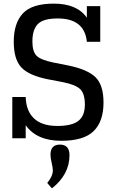

<svg xmlns="http://www.w3.org/2000/svg" viewBox="-20 -764 639 1061"><path d="M122 0V-72Q183 14 319 14Q443 14 497.5 -39.5Q552 -93 552 -197Q552 -293 508.5 -336.5Q465 -380 358 -402L277 -418Q204 -433 181.5 -456.5Q159 -480 159 -535Q159 -600 189 -631Q219 -662 299 -662Q447 -662 460 -533H534V-730H460V-666Q406 -744 277 -744Q157 -744 106.5 -690Q56 -636 56 -533Q56 -437 97.5 -392Q139 -347 244 -326L328 -310Q398 -296 423.5 -271Q449 -246 449 -186Q449 -124 413 -96Q377 -68 297 -68Q212 -68 168 -109.5Q124 -151 122 -228H48V0ZM259 91Q259 109 265.5 136Q272 163 272 177Q272 210 241 247L267 277Q364 200 364 94Q364 35 311 35Q259 35 259 91Z"/></svg>

Font: Glegoo
Style: Bold
Weight: 700
Version: Version 2.0.1; ttfautohint (v0.9) -r 48 -G 60